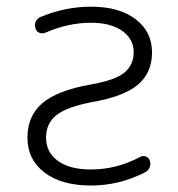

<svg xmlns="http://www.w3.org/2000/svg" viewBox="-20 -576 540 584"><path d="M260.7 -265.6Q183.6 -251 151.9 -226.1Q120.1 -201.2 120.1 -157.2Q120.1 -113.3 155.8 -86.9Q191.4 -60.5 256.8 -60.5Q334 -60.5 406.2 -98.6Q414.1 -103.5 423.3 -100.1Q432.6 -96.7 435.5 -87.9Q439.5 -77.1 435.1 -66.9Q430.7 -56.6 420.9 -51.8Q342.8 -11.7 256.8 -11.7Q167 -11.7 115.2 -51.3Q63.5 -90.8 63.5 -157.2Q63.5 -223.6 108.9 -262.2Q154.3 -300.8 252.9 -318.4Q332 -332 359.4 -356Q386.7 -379.9 386.7 -417Q386.7 -457 352.1 -481.9Q317.4 -506.8 256.8 -506.8Q187.5 -506.8 118.2 -476.6Q108.4 -472.7 99.1 -476.6Q89.8 -480.5 87.9 -490.2Q84 -501 88.9 -510.7Q93.8 -520.5 103.5 -524.4Q178.7 -555.7 256.8 -555.7Q342.8 -555.7 392.6 -517.6Q442.4 -479.5 442.4 -417Q442.4 -354.5 399.4 -318.4Q356.4 -282.2 260.7 -265.6Z"/></svg>

Font: Rounded-X Mgen+ 1m light
Style: Regular
Weight: 200
Designer: [Source Han Sans]
Ryoko NISHIZUKA  (kana & ideographs); Paul D. Hunt (Latin, Greek & Cyrillic); Wenlong ZHANG  (bopomofo
Version: Version 1.059.20150602